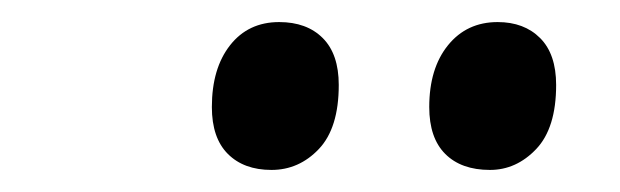

<svg xmlns="http://www.w3.org/2000/svg" viewBox="-20 -776 562 174"><path d="M172 -679Q172 -714 188.5 -735Q205 -756 233 -756Q258 -756 272.5 -741.5Q287 -727 287 -699Q287 -660 269 -641Q251 -622 226 -622Q201 -622 186.5 -636.5Q172 -651 172 -679ZM369 -679Q369 -714 386 -735Q403 -756 431 -756Q455 -756 469.5 -741.5Q484 -727 484 -699Q484 -660 466 -641Q448 -622 424 -622Q398 -622 383.5 -636.5Q369 -651 369 -679Z"/></svg>

Font: Noto Serif Narrow
Style: Bold Italic
Weight: 700
Width: 4
Italic angle: -12°
Designer: Monotype Design Team
Foundry: Monotype Imaging Inc.
Version: Version 1.001